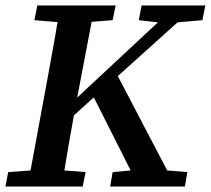

<svg xmlns="http://www.w3.org/2000/svg" viewBox="-25 -684 773 704"><path d="M484 -610 494 -664H728L717 -610L626 -602L407 -405L588 -59L662 -53L653 0H379L388 -53L454 -59L319 -327L246 -261Q237 -211 228 -160Q219 -109 211 -59L289 -53L278 0H-5L5 -53L87 -59L142 -357Q153 -419 164.5 -480.5Q176 -542 186 -603L101 -610L112 -664H399L388 -610L311 -604L258 -326L261 -329L554 -602Z"/></svg>

Font: Source Serif 4 SmText Semibold
Style: Italic
Weight: 600
Italic angle: -12°
Designer: Frank Grießhammer
Foundry: Adobe
Version: Version 4.005;hotconv 1.1.0;makeotfexe 2.6.0